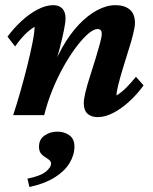

<svg xmlns="http://www.w3.org/2000/svg" viewBox="-20 -457 608 762"><path d="M368.2 7.8Q341.8 7.8 327.1 -5.9Q312.5 -19.5 312.5 -47.9Q312.5 -63.5 319.3 -91.8Q326.2 -120.1 337.4 -154.8Q348.6 -189.5 358.9 -223.1Q369.1 -256.8 376.5 -283.7Q383.8 -310.5 383.8 -323.2Q383.8 -341.8 367.2 -341.8Q351.6 -341.8 329.1 -322.3Q306.6 -302.7 281.7 -269.5Q256.8 -236.3 232.4 -192.9Q208 -149.4 188 -100.1Q168 -50.8 155.3 0H32.2Q45.9 -41 60.5 -92.3Q75.2 -143.6 87.9 -194.3Q100.6 -245.1 108.9 -287.1Q117.2 -329.1 117.2 -350.6Q97.7 -338.9 78.6 -319.8Q59.6 -300.8 40 -272.5L9.8 -311.5Q34.2 -344.7 65.4 -373.5Q96.7 -402.3 129.4 -419.4Q162.1 -436.5 191.4 -436.5Q214.8 -436.5 227.5 -422.9Q240.2 -409.2 240.2 -383.8Q240.2 -370.1 233.9 -337.9Q227.5 -305.7 214.8 -257.3Q202.1 -209 181.6 -144.5H173.8Q195.3 -211.9 226.1 -266.6Q256.8 -321.3 292.5 -358.9Q328.1 -396.5 365.7 -416.5Q403.3 -436.5 438.5 -436.5Q473.6 -436.5 494.6 -419.4Q515.6 -402.3 515.6 -365.2Q515.6 -350.6 508.3 -321.3Q501 -292 489.7 -256.8Q478.5 -221.7 467.8 -186Q457 -150.4 449.7 -121.6Q442.4 -92.8 442.4 -78.1Q461.9 -89.8 481 -108.9Q500 -127.9 519.5 -152.3L549.8 -118.2Q525.4 -84 494.1 -55.2Q462.9 -26.4 430.2 -9.3Q397.5 7.8 368.2 7.8ZM96.7 285.2 88.9 252Q141.6 241.2 162.1 224.1Q182.6 207 182.6 192.4Q182.6 183.6 175.3 177.7Q168 171.9 158.2 166Q148.4 160.2 141.6 150.9Q134.8 141.6 134.8 125Q134.8 95.7 157.2 80.6Q179.7 65.4 208 65.4Q234.4 65.4 254.9 79.6Q275.4 93.8 275.4 125Q275.4 158.2 255.9 190.4Q236.3 222.7 196.3 247.6Q156.2 272.5 96.7 285.2Z"/></svg>

Font: Crimson Pro ExtraLight
Style: Bold Italic
Weight: 700
Italic angle: -12°
Version: Version 1.002